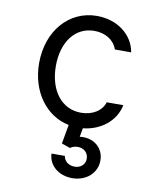

<svg xmlns="http://www.w3.org/2000/svg" viewBox="-89 -619 778 949"><g transform="rotate(10 300.0 -144.5)"><path d="M284 159H217C219 218 270 261 338 261C409 261 461 214 461 151C461 87 408 44 340 53L348 9C437 0 509 -57 525 -138H442C428 -93 382 -65 325 -65C227 -65 163 -149 163 -272C163 -392 225 -475 321 -475C377 -475 421 -447 436 -402H518C503 -490 422 -550 321 -550C181 -550 79 -433 79 -271C79 -129 160 -18 276 5L259 101L302 116C311 109 324 104 339 104C370 104 393 124 393 154C393 183 371 203 340 203C310 203 288 185 284 159Z"/></g></svg>

Font: CommitMonoNiceRocks
Style: Regular
Weight: 400
Monospace: yes
Designer: Eigil Nikolajsen
Foundry: Eigil Nikolajsen
Version: Version 1.143